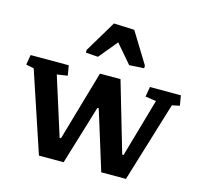

<svg xmlns="http://www.w3.org/2000/svg" viewBox="-127 -945 1118 1071"><g transform="rotate(15 431.5 -410.0)"><path d="M875.5 -472.2 831.5 -462.9 690.4 0H547.9L441.9 -341.3H434.1L330.6 0H188L33.7 -462.9L-11.7 -472.2L-2 -529.8H218.3L228 -472.2L167 -462.9L273.9 -125.5H281.7L398.4 -529.8H517.1L635.3 -125.5H643.1L739.7 -462.9L677.2 -472.2L687 -529.8H865.7ZM628.9 -622.6 543.5 -617.7 451.7 -724.6 363.3 -617.7 292.5 -622.6V-638.2L401.4 -820.3L520 -815.4L628.9 -638.2Z"/></g></svg>

Font: Noticia Text
Style: Bold
Weight: 700
Designer: JM Sole
Foundry: JM Sole
Version: Version 1.003